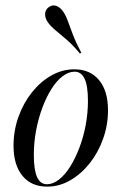

<svg xmlns="http://www.w3.org/2000/svg" viewBox="-20 -685 454 718"><path d="M156.5 12.9Q96.8 12.9 63.7 -27.8Q30.6 -68.5 30.6 -140.3Q30.6 -196.8 49.2 -248.4Q67.7 -300 99.6 -339.9Q131.5 -379.8 172.2 -402.8Q212.9 -425.8 258.1 -425.8Q316.9 -425.8 350.4 -385.5Q383.9 -345.2 383.9 -272.6Q383.9 -216.9 365.3 -165.3Q346.8 -113.7 314.9 -73.8Q283.1 -33.9 242.3 -10.5Q201.6 12.9 156.5 12.9ZM155.6 4Q178.2 4 200.8 -13.7Q223.4 -31.5 242.3 -61.7Q261.3 -91.9 276.6 -131.9Q291.9 -171.8 300.4 -216.9Q308.9 -262.1 308.9 -307.3Q308.9 -363.7 296.4 -390.3Q283.9 -416.9 258.9 -416.9Q236.3 -416.9 213.7 -399.6Q191.1 -382.3 172.2 -352Q153.2 -321.8 138.3 -281.9Q123.4 -241.9 114.9 -196.8Q106.5 -151.6 106.5 -105.6Q106.5 -50 118.5 -23Q130.6 4 155.6 4ZM279 -484.7Q251.6 -517.7 228.2 -537.5Q204.8 -557.3 187.5 -571.8Q170.2 -586.3 158.9 -601.6Q147.6 -618.5 148.8 -633.9Q150 -649.2 162.1 -658.1Q175 -667.7 189.5 -663.3Q204 -658.9 216.1 -641.9Q225.8 -628.2 233.5 -606.9Q241.1 -585.5 252.4 -556Q263.7 -526.6 283.9 -487.9Z"/></svg>

Font: Playfair 144pt SemiCondensed
Style: Italic
Weight: 400
Width: 4
Italic angle: -15.6°
Designer: Claus Eggers Sørensen
Foundry: Claus Eggers Sørensen
Version: Version 2.203